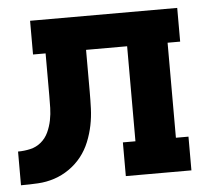

<svg xmlns="http://www.w3.org/2000/svg" viewBox="-44 -577 687 624"><g transform="rotate(-5 300.0 -265.0)"><path d="M0 0V-110Q20 -110 40 -114.5Q60 -119 75.5 -132Q91 -145 99.5 -163.5Q108 -182 112 -202Q116 -222 116.5 -242Q117 -262 117 -282V-420H76V-530H556V-420H515V-110H556V0H342V-110H383V-420H249V-283Q249 -256 248 -228.5Q247 -201 241.5 -174Q236 -147 225.5 -121Q215 -95 198 -73.5Q181 -52 158 -36Q135 -20 109 -11.5Q83 -3 55.5 -1.5Q28 0 0 0Z"/></g></svg>

Font: Iosevka Slab XBdEx
Style: Regular
Weight: 800
Width: 7
Monospace: yes
Designer: Belleve Invis
Foundry: Belleve Invis
Version: Version 11.1.0; ttfautohint (v1.8.3)